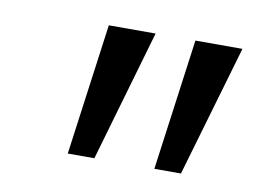

<svg xmlns="http://www.w3.org/2000/svg" viewBox="-42 -771 492 371"><g transform="rotate(10 203.5 -585.0)"><path d="M162.1 -456.1H109.9L145 -713.9H236.8ZM332 -456.1H279.8L314.9 -713.9H407.2Z"/></g></svg>

Font: Open Sans Hebrew
Style: Italic
Weight: 400
Italic angle: -12°
Foundry: Ascender Corporation, Yanek Iontef
Version: Version 2.001;PS 002.001;hotconv 1.0.70;makeotf.lib2.5.58329